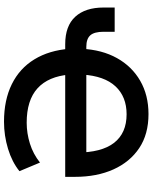

<svg xmlns="http://www.w3.org/2000/svg" viewBox="81 -850 779 982"><g transform="rotate(90 471.0 -359.5)"><path d="M603 10Q492 10 411 -30Q330 -70 284 -145.5Q238 -221 230 -325L257 -303H207Q113 -303 66 -354.5Q19 -406 19 -499V-556H143V-499Q143 -452 161 -431.5Q179 -411 220 -411H249L230 -388Q235 -491 277.5 -567.5Q320 -644 393.5 -686.5Q467 -729 564 -729Q667 -729 738 -681.5Q809 -634 847 -549.5Q885 -465 885 -353V-303H337L362 -325Q371 -217 432 -161.5Q493 -106 608 -106Q662 -106 715 -122.5Q768 -139 812 -174L856 -69Q809 -31 741.5 -10.5Q674 10 603 10ZM565 -617Q475 -617 422 -560Q369 -503 362 -391L338 -411H789L761 -359Q761 -489 711 -553Q661 -617 565 -617Z"/></g></svg>

Font: Nunitoga
Style: Bold
Weight: 700
Designer: Vernon Adams
Foundry: Vernon Adams
Version: Version 1.0